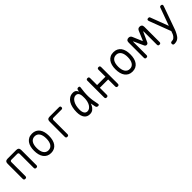

<svg xmlns="http://www.w3.org/2000/svg" viewBox="399 -2171 4002 4002"><g transform="rotate(-45 2400.0 -170.5)"><path d="M138 10Q118 10 108 0.5Q98 -9 98 -30V-475Q98 -513 116.5 -531.5Q135 -550 173 -550H427Q465 -550 483.5 -531.5Q502 -513 502 -475V-30Q502 -9 492 0.5Q482 10 462 10Q442 10 432 0.5Q422 -9 422 -30V-441Q422 -459 413 -468.5Q404 -478 385 -478H215Q196 -478 187 -468.5Q178 -459 178 -441V-30Q178 -9 168 0.5Q158 10 138 10Z M900 10Q844 10 803 -11Q762 -32 734 -70Q706 -108 692.5 -160.5Q679 -213 679 -276Q679 -339 692.5 -391Q706 -443 733.5 -480.5Q761 -518 802.5 -539Q844 -560 901 -560Q957 -560 999 -539Q1041 -518 1068 -480.5Q1095 -443 1108 -391Q1121 -339 1121 -277Q1121 -213 1107.5 -160.5Q1094 -108 1066.5 -70Q1039 -32 997.5 -11Q956 10 900 10ZM900 -69Q936 -69 962.5 -84Q989 -99 1006.5 -126Q1024 -153 1033 -191.5Q1042 -230 1042 -277Q1042 -322 1033.5 -359.5Q1025 -397 1007.5 -424Q990 -451 963.5 -466Q937 -481 901 -481Q864 -481 837 -466Q810 -451 792.5 -424Q775 -397 766.5 -359Q758 -321 758 -275Q758 -229 767 -191Q776 -153 793.5 -126Q811 -99 837.5 -84Q864 -69 900 -69Z M1377 10Q1357 10 1347.5 0.5Q1338 -9 1338 -30V-475Q1338 -513 1356 -531.5Q1374 -550 1412 -550H1691Q1709 -550 1718 -541Q1727 -532 1727 -514Q1727 -496 1718 -487Q1709 -478 1691 -478H1454Q1436 -478 1426.5 -468.5Q1417 -459 1417 -441V-30Q1417 -9 1407.5 0.5Q1398 10 1377 10Z M2044 10Q2006 10 1975 -3Q1944 -16 1922 -44Q1900 -72 1887.5 -115Q1875 -158 1875 -219Q1875 -288 1889 -350.5Q1903 -413 1931.5 -459.5Q1960 -506 2003.5 -533Q2047 -560 2105 -560Q2153 -560 2180 -536Q2202 -515 2215 -484Q2217 -502 2220 -521Q2224 -543 2235 -551.5Q2246 -560 2265 -560Q2286 -560 2294.5 -550.5Q2303 -541 2299 -521Q2290 -459 2284.5 -400Q2279 -341 2280 -282Q2281 -223 2289.5 -160.5Q2298 -98 2314 -29Q2318 -9 2311 0.5Q2304 10 2283.5 10Q2263 10 2251 0.5Q2239 -9 2234 -29Q2221 -84 2213 -136Q2206 -114 2196 -94Q2174 -49 2137 -19.5Q2100 10 2044 10ZM2050 -69Q2083 -69 2110.5 -88Q2138 -107 2158 -139Q2178 -171 2189 -214.5Q2200 -258 2201 -306Q2201 -333 2200 -363.5Q2199 -394 2190.5 -420Q2182 -446 2164 -463.5Q2146 -481 2111 -481Q2076 -481 2047.5 -459.5Q2019 -438 1998 -402Q1977 -366 1966 -317Q1955 -268 1955 -212Q1955 -145 1978.5 -107Q2002 -69 2050 -69Z M2537 10Q2517 10 2507.5 0.5Q2498 -9 2498 -30V-520Q2498 -541 2507.5 -550.5Q2517 -560 2537 -560Q2558 -560 2567.5 -550.5Q2577 -541 2577 -520V-315H2823V-520Q2823 -541 2833 -550.5Q2843 -560 2863 -560Q2883 -560 2892.5 -550.5Q2902 -541 2902 -520V-30Q2902 -9 2892.5 0.5Q2883 10 2863 10Q2842 10 2832.5 0.5Q2823 -9 2823 -30V-235H2577V-30Q2577 -9 2567 0.5Q2557 10 2537 10Z M3300 10Q3244 10 3203 -11Q3162 -32 3134 -70Q3106 -108 3092.5 -160.5Q3079 -213 3079 -276Q3079 -339 3092.5 -391Q3106 -443 3133.5 -480.5Q3161 -518 3202.5 -539Q3244 -560 3301 -560Q3357 -560 3399 -539Q3441 -518 3468 -480.5Q3495 -443 3508 -391Q3521 -339 3521 -277Q3521 -213 3507.5 -160.5Q3494 -108 3466.5 -70Q3439 -32 3397.5 -11Q3356 10 3300 10ZM3300 -69Q3336 -69 3362.5 -84Q3389 -99 3406.5 -126Q3424 -153 3433 -191.5Q3442 -230 3442 -277Q3442 -322 3433.5 -359.5Q3425 -397 3407.5 -424Q3390 -451 3363.5 -466Q3337 -481 3301 -481Q3264 -481 3237 -466Q3210 -451 3192.5 -424Q3175 -397 3166.5 -359Q3158 -321 3158 -275Q3158 -229 3167 -191Q3176 -153 3193.5 -126Q3211 -99 3237.5 -84Q3264 -69 3300 -69Z M4132 -30Q4132 -9 4122.5 0.5Q4113 10 4092.5 10Q4072 10 4062.5 0.5Q4053 -9 4053 -30V-413Q4053 -429 4050 -429Q4047 -429 4040 -413L3947 -209Q3940 -193 3929 -184Q3918 -175 3900 -175Q3882 -175 3871 -184Q3860 -193 3853 -209L3760 -413Q3752 -430 3749.5 -430Q3747 -430 3747 -413V-30Q3747 -9 3737.5 0.5Q3728 10 3707.5 10Q3687 10 3677.5 0.5Q3668 -9 3668 -30V-475Q3668 -513 3686 -531.5Q3704 -550 3736 -550Q3751 -550 3762 -547Q3773 -544 3782 -537.5Q3791 -531 3797.5 -521.5Q3804 -512 3808 -501L3890 -308Q3897 -291 3900 -291Q3903 -291 3910 -308L3992 -501Q4002 -524 4018 -537Q4034 -550 4064 -550Q4096 -550 4114 -531.5Q4132 -513 4132 -475Z M4457 7 4466 -17 4286 -491 4282 -505Q4280 -512 4280 -519Q4280 -535 4290 -542.5Q4300 -550 4321 -550Q4336 -550 4344 -545Q4352 -540 4355 -531L4507 -130L4653 -531Q4657 -540 4664.5 -545Q4672 -550 4687 -550Q4707 -550 4717 -542Q4727 -534 4727 -519Q4727 -513 4726 -507Q4725 -501 4722 -493L4543 10Q4536 31 4524.5 56Q4513 81 4499.5 105.5Q4486 130 4470 151.5Q4454 173 4436 186Q4412 205 4383 212Q4354 219 4329 219Q4306 219 4295.5 209.5Q4285 200 4285 180V179Q4285 159 4295.5 149Q4306 139 4329 139Q4344 139 4361 134Q4378 129 4393 115Q4407 103 4417 90.5Q4427 78 4434 64.5Q4441 51 4446.5 36.5Q4452 22 4457 7Z"/></g></svg>

Font: Maple Mono Light
Style: Regular
Weight: 300
Monospace: yes
Designer: subframe7536
Version: Version 7.000